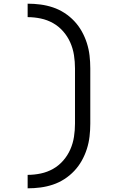

<svg xmlns="http://www.w3.org/2000/svg" viewBox="-20 -861 640 1042"><path d="M130 161V88Q166 88 201.5 80.5Q237 73 268 55.5Q299 38 323 10.5Q347 -17 361.5 -50Q376 -83 381.5 -118.5Q387 -154 387 -190V-490Q387 -526 381.5 -561.5Q376 -597 361.5 -630Q347 -663 323 -690.5Q299 -718 268 -735.5Q237 -753 201.5 -760.5Q166 -768 130 -768V-841Q165 -841 199.5 -836.5Q234 -832 267 -821Q300 -810 329.5 -791Q359 -772 383 -746.5Q407 -721 424 -690.5Q441 -660 451.5 -627Q462 -594 466 -559.5Q470 -525 470 -490V-190Q470 -155 466 -120.5Q462 -86 451.5 -53Q441 -20 424 10.5Q407 41 383 66.5Q359 92 329.5 111Q300 130 267 141Q234 152 199.5 156.5Q165 161 130 161Z"/></svg>

Font: Monocode
Style: Regular
Weight: 400
Designer: Belleve Invis
Foundry: Belleve Invis
Version: Version 16.1.0; ttfautohint (v1.8.4)